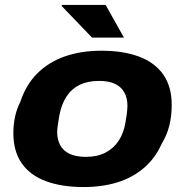

<svg xmlns="http://www.w3.org/2000/svg" viewBox="-20 -744 748 776"><path d="M318 12Q229 12 165 -12Q101 -36 67.5 -84.5Q34 -133 34 -206Q34 -241 41 -273Q48 -305 62 -332Q85 -402 131.5 -448Q178 -494 243.5 -516.5Q309 -539 389 -539Q479 -539 542.5 -515Q606 -491 640 -442.5Q674 -394 674 -320Q674 -274 664 -235Q654 -196 634 -164Q608 -105 562 -65.5Q516 -26 454.5 -7Q393 12 318 12ZM327 -110Q373 -110 406 -127Q439 -144 459.5 -175Q480 -206 487 -249Q491 -271 492.5 -283.5Q494 -296 494.5 -303.5Q495 -311 495 -317Q495 -348 482.5 -370.5Q470 -393 445 -405Q420 -417 380 -417Q334 -417 301 -400.5Q268 -384 248 -352.5Q228 -321 220 -278Q216 -257 214.5 -244.5Q213 -232 212 -224.5Q211 -217 211 -211Q211 -180 223.5 -157Q236 -134 262 -122Q288 -110 327 -110ZM352 -592 229 -720 230 -724H407L481 -592Z"/></svg>

Font: Archivo SemiExpanded ExtraBold
Style: Italic
Weight: 800
Width: 6
Italic angle: -10°
Designer: Hector Gatti
Foundry: Omnibus-Type
Version: Version 2.001